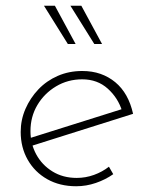

<svg xmlns="http://www.w3.org/2000/svg" viewBox="-20 -641 519 668"><path d="M247 -22Q278 -22 307 -32.5Q336 -43 359 -61L374 -35Q347 -16 313.5 -4.5Q280 7 245 7Q188 7 144.5 -17.5Q101 -42 76.5 -85Q52 -128 52 -182Q52 -224 68.5 -262Q85 -300 113.5 -330Q142 -360 181 -377Q220 -394 266 -394Q301 -394 329.5 -384Q358 -374 381 -355Q404 -336 419.5 -308.5Q435 -281 443 -245L85 -132L79 -159L419 -266L405 -254Q391 -300 355 -332.5Q319 -365 266 -365Q216 -365 175 -340.5Q134 -316 110 -275.5Q86 -235 86 -185Q86 -141 106 -104Q126 -67 162.5 -44.5Q199 -22 247 -22ZM171 -621 243 -488H216L133 -621ZM263 -621 335 -488H308L225 -621Z"/></svg>

Font: Josefin Sans Thin ExtraLight
Style: Italic
Weight: 250
Italic angle: -7°
Version: Version 2.000